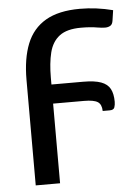

<svg xmlns="http://www.w3.org/2000/svg" viewBox="-51 -556 555 766"><g transform="rotate(-5 227.0 -173.0)"><path d="M158.5 170.5H61V-252Q61 -337.5 84.5 -396.2Q108 -455 160.2 -485.5Q212.5 -516 297.5 -516Q363.5 -516 429.5 -499L423.5 -458.5Q421.5 -443 412.8 -437.8Q404 -432.5 391.5 -432.5Q380 -432.5 361.5 -435.5Q334.5 -440.5 295.5 -440.5Q239 -440.5 209.2 -417.8Q179.5 -395 169 -352.8Q158.5 -310.5 158.5 -252V-225H285.5Q331.5 -225 357.2 -215.5Q383 -206 393.5 -186Q404 -166 404 -134.5Q404 -122.5 400.5 -112.2Q397 -102 381 -102H353Q352.5 -128.5 337 -138.5Q321.5 -148.5 282 -148.5H158.5Z"/></g></svg>

Font: Verano Sans Medium
Style: Regular
Weight: 500
Designer: Lukasz Dziedzic with Adam Twardoch and Botio Nikoltchev
Foundry: tyPoland Lukasz Dziedzic
Version: Version 3.001;December 28, 2019;FontCreator 12.0.0.2547 64-b